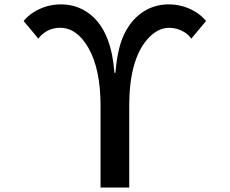

<svg xmlns="http://www.w3.org/2000/svg" viewBox="-20 -824 1040 869"><path d="M435.1 24.9V-345.2Q435.1 -510.7 380.4 -606.9Q328.1 -698.2 252.4 -698.2Q202.6 -698.2 167 -664.6Q160.6 -658.7 153.8 -648.9L86.9 -729Q106.4 -752.4 131.3 -768.1Q188.5 -804.2 255.9 -804.2Q339.8 -804.2 401.4 -747.6Q484.9 -669.9 498 -494.1H502Q511.2 -595.7 535.2 -653.8Q565.4 -725.6 618.7 -764.2Q673.8 -804.2 742.7 -804.2Q809.6 -804.2 865.2 -770Q892.1 -753.9 912.6 -729L845.7 -648.9Q833.5 -667 814.9 -678.2Q782.2 -698.2 746.1 -698.2Q692.4 -698.2 647 -646.5Q564.9 -551.8 564.9 -345.2V24.9Z"/></svg>

Font: FORM UDPGothic
Style: Bold
Weight: 700
Foundry: Pronama LLC
Version: Version 1.051